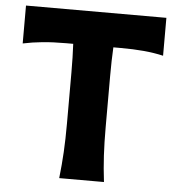

<svg xmlns="http://www.w3.org/2000/svg" viewBox="-52 -761 749 810"><g transform="rotate(5 323.0 -356.5)"><path d="M228.5 0Q235 -57.5 238 -111.5Q241 -165.5 241 -232.5V-448.5Q241 -514 238 -569.5H208.5Q152 -569.5 108.5 -565.2Q65 -561 25.5 -552.5V-713H620V-552.5Q581 -561.5 537.5 -565.5Q494 -569.5 437 -569.5H408Q405 -514 405 -448.5V-232.5Q405 -165.5 408 -111.5Q411 -57.5 418 0Z"/></g></svg>

Font: Commissioner Flair
Style: Bold
Weight: 700
Designer: Kostas Bartsokas
Foundry: Kostas Bartsokas
Version: Version 1.000; ttfautohint (v1.8.3)